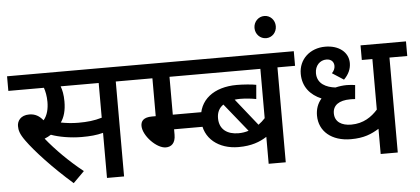

<svg xmlns="http://www.w3.org/2000/svg" viewBox="-54 -954 2374 1086"><g transform="rotate(-5 1132.5 -411.0)"><path d="M610 -539H711V-622H0V-539H202C209 -519 215 -491 215 -458C215 -421 207 -382 184 -356C163 -382 139 -396 106 -396C56 -396 37 -364 37 -336C37 -313 42 -291 71 -251C116 -188 211 -85 323 13L386 -50C307 -113 234 -186 181 -252C194 -257 207 -264 218 -271C261 -255 328 -243 391 -243C439 -243 475 -246 513 -256V0H610ZM379 -325C345 -325 310 -329 280 -335C300 -363 311 -401 311 -452C311 -490 305 -518 297 -539H513V-342C469 -329 430 -325 379 -325Z M915 -324V-539H1077V-622H696V-539H818V-324H797C748 -324 733 -303 733 -276C733 -221 807 -143 860 -143C891 -143 915 -162 915 -210V-241H1125V-324Z M1628 -539V-622H1029V-539H1431V-259C1420 -247 1407 -235 1393 -225L1271 -378C1280 -379 1291 -380 1301 -380C1334 -380 1367 -376 1393 -371L1400 -451C1378 -456 1325 -460 1290 -460C1160 -460 1072 -394 1072 -281C1072 -174 1158 -109 1270 -109C1344 -109 1392 -128 1431 -153V0H1528V-539ZM1168 -282C1168 -315 1181 -340 1205 -356L1334 -196C1316 -190 1297 -187 1276 -187C1215 -187 1168 -216 1168 -282Z M1418 -772C1418 -737 1445 -709 1479 -709C1513 -709 1539 -737 1539 -772C1539 -807 1513 -835 1479 -835C1445 -835 1418 -807 1418 -772Z M2265 -539V-622H2007V-539H2067V-252C2033 -214 1986 -180 1916 -180C1862 -180 1823 -203 1823 -252C1823 -298 1859 -323 1922 -323C1930 -323 1942 -323 1950 -322L1957 -401C1947 -403 1926 -405 1910 -405C1888 -405 1866 -402 1845 -397C1794 -403 1742 -426 1742 -487C1742 -530 1771 -559 1807 -559C1837 -559 1850 -540 1850 -519C1850 -505 1844 -491 1832 -479L1897 -437C1925 -465 1938 -495 1938 -528C1938 -589 1885 -632 1807 -632C1720 -632 1656 -573 1656 -491C1656 -417 1699 -368 1761 -342C1737 -315 1727 -282 1727 -248C1727 -158 1798 -98 1907 -98C1982 -98 2024 -117 2067 -143V0H2164V-539Z"/></g></svg>

Font: Noto Sans Devanagari UI Medium
Style: Regular
Weight: 500
Designer: Jelle Bosma - Monotype Design Team
Foundry: Monotype Imaging Inc.
Version: Version 2.004